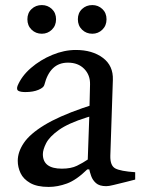

<svg xmlns="http://www.w3.org/2000/svg" viewBox="-20 -727 565 757"><path d="M172 10Q126 10 99 -5.5Q72 -21 61 -44.5Q50 -68 50 -93Q50 -128 74 -163.5Q98 -199 154.5 -233.5Q211 -268 306 -301L333 -310L335 -394Q336 -431 312 -455.5Q288 -480 248 -480Q212 -480 189 -458Q166 -436 155 -393Q153 -382 132 -373Q111 -364 80 -364Q62 -364 53 -368.5Q44 -373 49 -388Q65 -427 102 -459Q139 -491 186 -510.5Q233 -530 279 -530Q344 -530 385.5 -499Q427 -468 425 -412L415 -113Q414 -74 434.5 -63Q455 -52 513 -48V-19L478 -10Q445 -2 427 2.5Q409 7 399 7Q372 7 358.5 -5Q345 -17 339.5 -33Q334 -49 332 -59H324Q281 -17 244 -3.5Q207 10 172 10ZM224 -62Q260 -62 283.5 -73.5Q307 -85 326 -98L332 -267L322 -264Q249 -241 212 -214.5Q175 -188 162 -162.5Q149 -137 149 -119Q149 -62 224 -62ZM344 -594Q320 -594 303.5 -610Q287 -626 287 -651Q287 -676 303.5 -691.5Q320 -707 344 -707Q367 -707 383.5 -691.5Q400 -676 400 -651Q400 -626 383.5 -610Q367 -594 344 -594ZM145 -594Q121 -594 104.5 -610Q88 -626 88 -651Q88 -676 104.5 -691.5Q121 -707 145 -707Q168 -707 184.5 -691.5Q201 -676 201 -651Q201 -626 184.5 -610Q168 -594 145 -594Z"/></svg>

Font: Hedvig Letters Serif
Style: Regular
Weight: 400
Designer: Alexander Örn & Tor Weibull
Foundry: Kanon Foundry
Version: Version 1.000